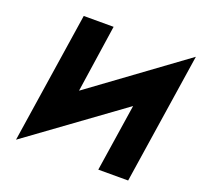

<svg xmlns="http://www.w3.org/2000/svg" viewBox="-139 -981 1185 1136"><g transform="rotate(20 453.0 -412.5)"><path d="M780 0 906.2 -825 325.2 -400 388.2 -825H200.2L74 0L656.9 -424L592 0Z"/></g></svg>

Font: Sztylet
Style: BdObl
Weight: 700
Foundry: Cannot Into Space Fonts, PlusOne Fonts
Version: Version 0.12